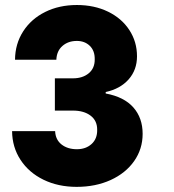

<svg xmlns="http://www.w3.org/2000/svg" viewBox="-20 -560 694 767"><path d="M28.3 -36.1H200.2Q201.7 -2 225.8 17.1Q250 36.1 287.1 36.1Q322.8 36.1 345.7 15.4Q368.7 -5.4 368.2 -41Q368.7 -77.6 342 -97.9Q315.4 -118.2 271.5 -118.2H199.2V-247.1H271.5Q310.1 -247.1 334.5 -267.3Q358.9 -287.6 358.4 -323.2Q358.9 -357.4 338.6 -377Q318.4 -396.5 287.1 -396.5Q252.4 -396.5 229.5 -376.5Q206.5 -356.4 205.1 -321.3H40Q40.5 -384.8 72.5 -434.6Q104.5 -484.4 160.4 -512.2Q216.3 -540 287.1 -540Q356.9 -540 411.6 -513.4Q466.3 -486.8 496.8 -439.9Q527.3 -393.1 527.3 -335Q527.3 -280.8 493.9 -242.9Q460.4 -205.1 402.3 -192.4V-186.5Q475.6 -172.9 512.7 -130.9Q549.8 -88.9 549.8 -25.4Q549.8 35.2 515.9 83.5Q481.9 131.8 421.9 159.2Q361.8 186.5 286.1 186.5Q212.4 186.5 153.8 158Q95.2 129.4 62 78.6Q28.8 27.8 28.3 -36.1Z"/></svg>

Font: Pretendard GOV Black
Style: Regular
Weight: 900
Designer: Base glyphs from Inter by Rasmus Andersson; Hangeul glyphs from Noto Sans CJK(Source Han Sans) by Jang Soo-young and Kan
Foundry: Kil Hyung-jin
Version: Version 1.309